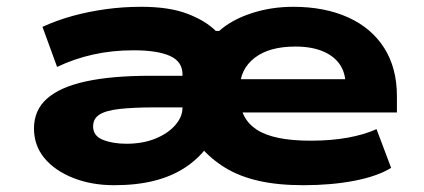

<svg xmlns="http://www.w3.org/2000/svg" viewBox="-20 -534 1247 565"><path d="M316 11Q249 11 195 -10.5Q141 -32 110.5 -69Q80 -106 80 -156Q80 -210 118.5 -244Q157 -278 233 -294.5Q309 -311 422 -311H548V-218H437Q374 -218 333 -213.5Q292 -209 273 -197Q254 -185 254 -162Q254 -134 283 -122.5Q312 -111 352 -111Q400 -111 437 -126Q474 -141 495.5 -165.5Q517 -190 517 -217V-315Q517 -353 480 -369.5Q443 -386 373 -386Q310 -386 254 -373.5Q198 -361 148 -337L105 -455Q149 -475 195 -487.5Q241 -500 291.5 -507Q342 -514 396 -514Q478 -514 531.5 -493.5Q585 -473 615 -443H625Q662 -476 720 -495Q778 -514 843 -514Q935 -514 1004 -483Q1073 -452 1110.5 -393Q1148 -334 1148 -251V-203H647V-301H1021L997 -283Q997 -320 979.5 -345Q962 -370 929 -383.5Q896 -397 849 -397Q772 -397 729 -363.5Q686 -330 686 -274V-249Q686 -185 735.5 -152.5Q785 -120 894 -120Q955 -120 1004 -129Q1053 -138 1088 -154L1131 -40Q1090 -15 1022.5 -2Q955 11 873 11Q797 11 740.5 -2Q684 -15 642.5 -40.5Q601 -66 571 -101H589Q563 -66 524 -40.5Q485 -15 433.5 -2Q382 11 316 11Z"/></svg>

Font: Nunito Sans 7pt Expanded ExtraBold
Style: Regular
Weight: 800
Width: 7
Designer: Vernon Adams
Foundry: Vernon Adams
Version: Version 3.101;gftools[0.9.27]